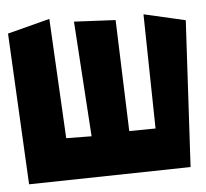

<svg xmlns="http://www.w3.org/2000/svg" viewBox="-44 -553 639 597"><g transform="rotate(-5 276.0 -254.5)"><path d="M23.4 -1 -1 -473.6 130.9 -507.8 150.9 -133.8 230 -132.8 206.5 -492.7 335.9 -486.3 348.1 -138.7 430.2 -139.6 423.8 -496.6 553.2 -466.8 528.3 -10.7Z"/></g></svg>

Font: Lapsus Pro (theguybrush.com)
Style: Bold
Weight: 700
Designer: Jose Roses
Version: Version 1.00 February 9, 2018, initial release